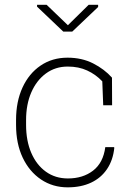

<svg xmlns="http://www.w3.org/2000/svg" viewBox="-20 -782 567 812"><path d="M266.1 10.3Q203.1 10.3 153.6 -22.9Q104 -56.2 75.9 -115.5Q47.9 -174.8 47.9 -253.9V-274.4Q47.9 -352.5 75.2 -411.9Q102.5 -471.2 151.6 -504.6Q200.7 -538.1 265.6 -538.1Q326.2 -538.1 373.8 -513.9Q421.4 -489.7 453.6 -453.6L454.1 -336.9H416.5L412.6 -438Q384.8 -467.3 348.6 -483.9Q312.5 -500.5 266.6 -500.5Q213.9 -500.5 174.1 -471.2Q134.3 -441.9 112.3 -391.1Q90.3 -340.3 90.3 -274.4V-253.9Q90.3 -186.5 112.3 -135.5Q134.3 -84.5 174.1 -55.9Q213.9 -27.3 267.1 -27.3Q330.6 -27.3 373.5 -60.3Q416.5 -93.3 425.3 -159.7H462.4L463.4 -156.7Q458 -104.5 432.6 -66.9Q407.2 -29.3 365 -9.5Q322.8 10.3 266.1 10.3ZM395 -761.7V-752.4L285.6 -648.4H247.6L136.7 -753.9V-761.7H177.2L267.1 -675.3L355 -761.7Z"/></svg>

Font: Roboto Slab ExtraLight
Style: Regular
Weight: 250
Designer: Google
Version: Version 2.000; ttfautohint (v1.8.1.43-b0c9)